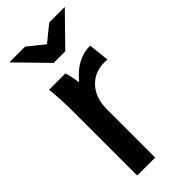

<svg xmlns="http://www.w3.org/2000/svg" viewBox="-228 -749 793 793"><g transform="rotate(-45 169.0 -352.0)"><path d="M146 -508Q156 -471 160 -442Q220 -517 299 -517L309 -426Q243 -432 202.5 -392Q162 -352 162 -282V0H57V-360Q57 -453 50 -508ZM14 -704H106L177 -647L247 -704H338L210 -573H142Z"/></g></svg>

Font: LT Superior Semi-bold
Style: Regular
Weight: 600
Designer: Daniel Lyons
Foundry: LyonsType
Version: Version 1.0